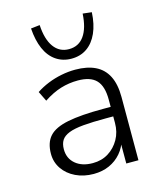

<svg xmlns="http://www.w3.org/2000/svg" viewBox="-113 -825 764 915"><g transform="rotate(-15 269.5 -368.0)"><path d="M236 8Q187 8 147.5 -11Q108 -30 85.5 -63Q63 -96 63 -137Q63 -192 91 -223Q119 -254 184 -267Q249 -280 358 -280H408V-233H360Q293 -233 248 -229Q203 -225 176.5 -214.5Q150 -204 139 -186.5Q128 -169 128 -142Q128 -97 160 -70Q192 -43 245 -43Q289 -43 322.5 -64Q356 -85 376 -120.5Q396 -156 396 -201V-316Q396 -382 367.5 -412Q339 -442 277 -442Q233 -442 192 -429.5Q151 -417 107 -388L83 -437Q110 -455 142 -468Q174 -481 209 -488Q244 -495 278 -495Q337 -495 377 -475.5Q417 -456 437.5 -415.5Q458 -375 458 -312V0H398V-116H406Q396 -79 372 -51Q348 -23 313.5 -7.5Q279 8 236 8ZM276 -550Q233 -550 200 -572.5Q167 -595 148.5 -637.5Q130 -680 126 -739L170 -744Q174 -673 201.5 -635Q229 -597 276 -597Q324 -597 351 -635Q378 -673 382 -744L426 -739Q423 -680 404 -637.5Q385 -595 352.5 -572.5Q320 -550 276 -550Z"/></g></svg>

Font: Nunito Sans 11pt Light
Style: Regular
Weight: 300
Version: Version 3.101;gftools[0.9.27]